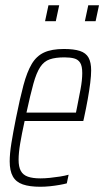

<svg xmlns="http://www.w3.org/2000/svg" viewBox="-20 -705 398 733"><path d="M134 8Q93 8 67 -1Q41 -10 29 -31.5Q17 -53 17 -89Q17 -118 23.5 -158.5Q30 -199 41 -254Q56 -329 69.5 -379.5Q83 -430 101 -460.5Q119 -491 148 -504.5Q177 -518 224 -518Q262 -518 285 -510.5Q308 -503 318 -485Q328 -467 328 -436Q328 -417 324.5 -388.5Q321 -360 315 -326.5Q309 -293 301 -256L298 -243H74Q63 -193 57 -157Q51 -121 51 -95Q51 -68 59.5 -52.5Q68 -37 86.5 -30.5Q105 -24 134 -24Q151 -24 170.5 -26Q190 -28 209 -31Q228 -34 242 -38L235 -5Q224 -2 207 1Q190 4 171 6Q152 8 134 8ZM81 -275H270L275 -300Q281 -330 287.5 -364.5Q294 -399 294 -426Q294 -453 286 -465.5Q278 -478 263 -482Q248 -486 226 -486Q192 -486 170 -478.5Q148 -471 133.5 -449Q119 -427 107.5 -385.5Q96 -344 81 -275ZM304 -624 317 -685H358L345 -624ZM152 -624 165 -685H206L193 -624Z"/></svg>

Font: Saira ExtraCondensed Thin
Style: Italic
Weight: 250
Width: 2
Italic angle: -12°
Designer: Hector Gatti with collaboration of the Omnibus-Type team
Foundry: Omnibus-Type
Version: Version 1.101